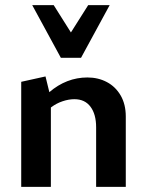

<svg xmlns="http://www.w3.org/2000/svg" viewBox="-20 -731 575 751"><path d="M356 0V-233Q356 -284 334 -313.5Q312 -343 271 -343Q249 -343 225 -335Q201 -327 181 -312Q161 -297 148 -275L112 -300Q140 -342 173 -370.5Q206 -399 243.5 -413.5Q281 -428 322 -428Q364 -428 398 -410Q432 -392 452 -357.5Q472 -323 472 -275V0ZM63 0V-411L158 -432L179 -346V0ZM218 -505 239 -575 325 -711H409L297 -505ZM218 -505 106 -711H190L277 -573L297 -505Z"/></svg>

Font: Ysabeau
Style: Bold
Weight: 700
Designer: Christian Thalmann (Catharsis Fonts)
Version: Version 2.000;gftools[0.9.27.dev2+g8671c4b]